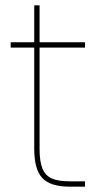

<svg xmlns="http://www.w3.org/2000/svg" viewBox="-20 -698 378 718"><path d="M128 -520V-142Q128 -93 139 -67Q150 -41 174 -30.5Q198 -20 241 -20H298V0H239Q169 0 138.5 -32Q108 -64 108 -142V-520H20V-540H108V-678H128V-540H298V-520Z"/></svg>

Font: Fz Poppins Thin
Style: Regular
Weight: 100
Designer: Ninad Kale (Devanagari), Jonny Pinhorn (Latin)
Foundry: Indian Type Foundry
Version: Vit hóa bi Vntype.Com & FontZin.Com